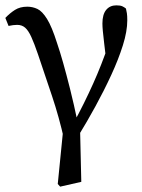

<svg xmlns="http://www.w3.org/2000/svg" viewBox="-20 -508 531 718"><path d="M196 180 221 -71 220 15Q201 -70 174.5 -149Q148 -228 122 -305Q108 -346 97 -370Q86 -394 74 -404.5Q62 -415 44 -415Q37 -415 29 -414Q21 -413 12 -411L0 -441Q17 -459 36 -471Q55 -483 82 -483Q102 -483 120 -474.5Q138 -466 156 -437Q174 -408 193 -348Q204 -316 216 -273.5Q228 -231 242 -175.5Q256 -120 271 -48L279 -43L284 172L205 190ZM273 0 251 -40Q275 -84 293.5 -121.5Q312 -159 328 -194.5Q344 -230 358.5 -267Q373 -304 388 -347L379 -267Q373 -317 369.5 -346.5Q366 -376 364.5 -392.5Q363 -409 363 -420Q363 -454 377 -471Q391 -488 415 -488Q430 -488 437.5 -484.5Q445 -481 451 -476Q453 -468 454.5 -458.5Q456 -449 456 -432Q456 -391 439.5 -338.5Q423 -286 396 -227.5Q369 -169 337 -110.5Q305 -52 273 0Z"/></svg>

Font: Source Serif 4 Variable
Style: Regular
Weight: 400
Designer: Frank Grießhammer
Foundry: Adobe
Version: Version 4.005;hotconv 1.1.0;makeotfexe 2.6.0